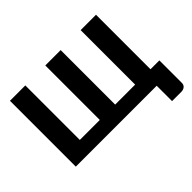

<svg xmlns="http://www.w3.org/2000/svg" viewBox="-178 -1030 1502 1502"><g transform="rotate(-45 573.0 -279.0)"><path d="M1120.5 -125.5V124Q1120.5 145 1105.8 157.5Q1091 170 1067.5 170H965.5V0H70.5V-728.5H240.5V-125.5H461.5V-728.5H631.5V-125.5H852.5V-728.5H1022.5V-125.5Z"/></g></svg>

Font: Lato 2
Style: Regular
Weight: 900
Designer: Lukasz Dziedzic with Adam Twardoch and Botio Nikoltchev
Foundry: tyPoland Lukasz Dziedzic
Version: Version 2.015; 2015-08-06; http://www.latofonts.com/